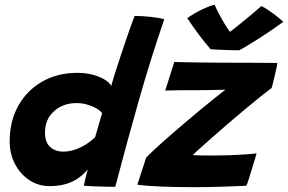

<svg xmlns="http://www.w3.org/2000/svg" viewBox="-20 -788 1220 813"><path d="M335 -1.5Q336.5 -8.5 339.2 -21.5Q342 -34.5 345.5 -48.2Q349 -62 351.5 -70.5Q344.5 -62 332.2 -50.2Q320 -38.5 301.2 -27Q282.5 -15.5 254.8 -7.8Q227 0 189.5 0Q142.5 0 104.2 -25.2Q66 -50.5 43.5 -93.5Q21 -136.5 21 -190Q21 -275 57.5 -340.2Q94 -405.5 158.8 -442.5Q223.5 -479.5 307 -479.5Q344.5 -479.5 375 -471Q405.5 -462.5 425.2 -449.8Q445 -437 451 -424Q458.5 -451.5 469.5 -486Q480.5 -520.5 492.5 -556.5Q504.5 -592.5 515.8 -625.5Q527 -658.5 536.2 -683.8Q545.5 -709 550 -720.5Q579 -720.5 614.5 -717Q650 -713.5 675.5 -706.5Q616.5 -534 567.2 -360.5Q518 -187 468 3Q456 3 430.2 2.5Q404.5 2 377.5 1Q350.5 0 335 -1.5ZM247.5 -146Q268.5 -146 288.2 -151.5Q308 -157 325.8 -166.2Q343.5 -175.5 358 -186.2Q372.5 -197 383 -207.5Q386 -217.5 390 -231.8Q394 -246 398.2 -260.5Q402.5 -275 406.2 -288Q410 -301 412.5 -309Q404.5 -319.5 387.8 -329.2Q371 -339 349.2 -345.2Q327.5 -351.5 303.5 -351.5Q247 -351.5 208.8 -317.2Q170.5 -283 170.5 -226Q170.5 -186 192 -166Q213.5 -146 247.5 -146ZM1023 -1.5Q983.5 0.5 923 2.5Q862.5 4.5 798 4.5Q731.5 4.5 668 2.2Q604.5 0 561.5 -6L599 -121Q611 -133.5 630 -151.2Q649 -169 673.2 -190.5Q697.5 -212 724.8 -235.5Q752 -259 780.5 -283Q809 -307 836.8 -330Q864.5 -353 889.5 -372.8Q914.5 -392.5 934.5 -408Q925.5 -408 905.5 -407.5Q885.5 -407 860.2 -406.5Q835 -406 809.2 -406Q783.5 -406 763.5 -406Q749.5 -406 735.5 -405.8Q721.5 -405.5 709.8 -405.2Q698 -405 689.8 -405Q681.5 -405 679.5 -404.5L718 -525.5Q734 -525 761.2 -524.5Q788.5 -524 821.8 -523.5Q855 -523 889 -522.8Q923 -522.5 952.5 -522.5Q1003.5 -522.5 1058.8 -522.2Q1114 -522 1154.5 -521.5Q1154.5 -518 1151.5 -503.8Q1148.5 -489.5 1144.2 -471.2Q1140 -453 1136 -437.2Q1132 -421.5 1130 -415Q1108 -399 1078 -374.8Q1048 -350.5 1014.5 -322.8Q981 -295 947.5 -266Q914 -237 884.2 -210.8Q854.5 -184.5 831.2 -164Q808 -143.5 796.5 -131.5Q807.5 -130 836.5 -129.8Q865.5 -129.5 890 -129.5Q921 -129.5 954.2 -130.8Q987.5 -132 1016.8 -134Q1046 -136 1066.5 -138.5Q1065 -133 1059.2 -114Q1053.5 -95 1046.2 -71.2Q1039 -47.5 1032.8 -27.8Q1026.5 -8 1023 -1.5ZM1086.5 -762.5Q1098.5 -757 1113.2 -747.2Q1128 -737.5 1142.2 -726.8Q1156.5 -716 1166.5 -707.2Q1176.5 -698.5 1179.5 -695.5Q1155 -677.5 1127.5 -658.8Q1100 -640 1073.5 -623.2Q1047 -606.5 1025.8 -593.8Q1004.5 -581 992.5 -575Q975.5 -575 952.2 -575.8Q929 -576.5 907.2 -577.5Q885.5 -578.5 872 -579.5Q847 -608 823 -640Q799 -672 773 -711Q785.5 -720.5 805.5 -732Q825.5 -743.5 847.8 -753.5Q870 -763.5 888.5 -768.5Q896.5 -749.5 906.5 -730.5Q916.5 -711.5 926.2 -695Q936 -678.5 944.2 -666.5Q952.5 -654.5 957.5 -649.5H949.5Q958 -655.5 980.2 -673.5Q1002.5 -691.5 1031.2 -715Q1060 -738.5 1086.5 -762.5Z"/></svg>

Font: Grandstander Thin
Style: Bold Italic
Weight: 700
Italic angle: -15°
Version: Version 1.200